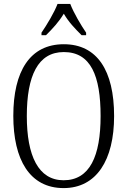

<svg xmlns="http://www.w3.org/2000/svg" viewBox="-20 -951 652 981"><path d="M192 -784V-771H215C250 -806 280 -838 306 -881C331 -838 362 -806 397 -771H420V-784C394 -822 356 -886 339 -931H274C257 -886 218 -822 192 -784ZM305 10C473 10 563 -133 563 -358C563 -591 476 -725 306 -725C133 -725 48 -587 48 -359C48 -135 132 10 305 10ZM305 -30C176 -30 117 -155 117 -358C117 -564 174 -685 306 -685C444 -685 494 -564 494 -358C494 -154 439 -30 305 -30Z"/></svg>

Font: Noto Serif Hebrew Condensed Light
Style: Regular
Weight: 300
Width: 3
Designer: Monotype Design Team
Foundry: Monotype Imaging Inc.
Version: Version 2.004